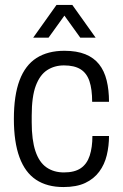

<svg xmlns="http://www.w3.org/2000/svg" viewBox="-20 -743 496 775"><path d="M236 12Q170 12 125.5 -17.5Q81 -47 58.5 -108.5Q36 -170 36 -263Q36 -358 59 -419Q82 -480 127.5 -509Q173 -538 240 -538Q290 -538 324.5 -524Q359 -510 380 -483.5Q401 -457 410.5 -418.5Q420 -380 420 -332H352Q352 -383 341 -415.5Q330 -448 305 -463.5Q280 -479 238 -479Q200 -479 170.5 -460Q141 -441 124.5 -397Q108 -353 108 -276V-249Q108 -178 123 -133Q138 -88 167.5 -67.5Q197 -47 238 -47Q281 -47 306 -64Q331 -81 342 -114.5Q353 -148 353 -194H420Q420 -154 411 -116.5Q402 -79 380.5 -50Q359 -21 324 -4.5Q289 12 236 12ZM114 -591 208 -723H272L366 -591H304L222 -705H258L176 -591Z"/></svg>

Font: Archivo SemiCondensed Light
Style: Regular
Weight: 300
Width: 4
Designer: Hector Gatti
Foundry: Omnibus-Type
Version: Version 2.001